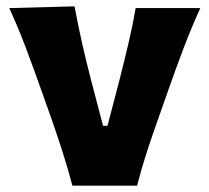

<svg xmlns="http://www.w3.org/2000/svg" viewBox="-20 -586 660 606"><path d="M208.5 0Q194.8 -52.7 177.5 -106.4Q160.2 -160.2 142.1 -211.9L106.9 -311Q85 -373 61.3 -435.8Q37.6 -498.5 9.3 -560.5L215.3 -565.9Q226.1 -507.8 239 -450.2Q252 -392.6 267.1 -334.5L305.2 -189H319.3L357.4 -335Q372.6 -394.5 385.7 -450.4Q398.9 -506.3 408.2 -560.5H612.3Q584 -498.5 560.1 -435.5Q536.1 -372.6 514.2 -310.1L479 -210Q460 -157.2 443.1 -105.2Q426.3 -53.2 412.6 0Z"/></svg>

Font: Pinar DS2-Bold
Style: Regular
Weight: 700
Designer: Amin Abedi
Version: Version 2.000